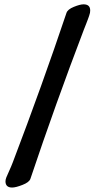

<svg xmlns="http://www.w3.org/2000/svg" viewBox="-20 -757 435 873"><path d="M118.2 56.2Q112.8 71.8 82.3 83.7Q51.8 95.7 35.2 95.7Q4.9 95.7 4.9 67.4Q4.9 59.6 8.8 49.6Q12.7 39.6 22 19.5Q31.2 -0.5 38.6 -20Q171.9 -370.1 282.2 -698.2Q287.6 -714.4 315.7 -725.8Q343.8 -737.3 359.9 -737.3Q390.1 -737.3 390.1 -709.5Q390.1 -704.1 389.2 -698.7Q388.2 -693.4 385.3 -685.1Q382.3 -676.8 379.9 -669.9Q377.4 -663.1 371.6 -648.2Q365.7 -633.3 361.3 -622.1Q231.9 -282.7 118.2 56.2Z"/></svg>

Font: Cooper*
Style: Bold
Weight: 700
Designer: Owen Earl
Foundry: indestructible type*
Version: Version 0.001